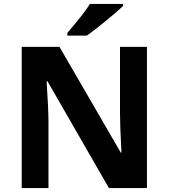

<svg xmlns="http://www.w3.org/2000/svg" viewBox="-20 -951 853 971"><path d="M723.1 0H530.8L220.2 -540H215.8Q225.1 -397 225.1 -335.9V0H89.8V-713.9H280.8L590.8 -179.2H594.2Q586.9 -318.4 586.9 -376V-713.9H723.1ZM320.3 -771V-784.2Q404.3 -881.8 435.1 -931.2H602.1V-920.9Q576.7 -895.5 515.4 -845.5Q454.1 -795.4 419.4 -771Z"/></svg>

Font: NotoSans-Bold
Style: Bold
Weight: 700
Designer: Monotype Design team
Foundry: Monotype Imaging Inc.
Version: Version 1.04